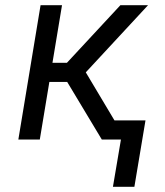

<svg xmlns="http://www.w3.org/2000/svg" viewBox="-20 -540 640 743"><path d="M500 183H417L448 0H374L240 -223H171L134 0H51L137 -520H220L183 -297H239L446 -520H553L312 -260L423 -74H543Z"/></svg>

Font: Iosevka Aile
Style: Italic
Weight: 400
Italic angle: -9°
Designer: Belleve Invis
Foundry: Belleve Invis
Version: Version 28.0.1; ttfautohint (v1.8.4)